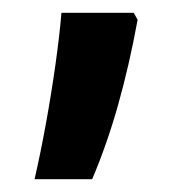

<svg xmlns="http://www.w3.org/2000/svg" viewBox="-20 -146 284 300"><path d="M195 -115Q182 -44 164.5 18Q147 80 124 134H34Q43 95 51.5 48.5Q60 2 66.5 -44Q73 -90 76 -126H189Z"/></svg>

Font: Noto Sans ExtraCondensed SemiBold
Style: Regular
Weight: 600
Width: 2
Designer: Monotype Design Team
Foundry: Monotype Imaging Inc.
Version: Version 2.013; ttfautohint (v1.8.4.7-5d5b)